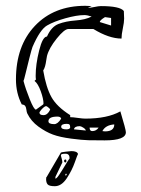

<svg xmlns="http://www.w3.org/2000/svg" viewBox="-20 -481 486 662"><path d="M55 -121Q35 -160 35 -207Q35 -323 100.5 -392Q166 -461 274 -461Q276 -461 285.5 -460.5Q295 -460 296 -460L283 -454Q292 -454 306 -457Q320 -460 328 -460Q394 -460 407 -443Q407 -441 407.5 -429.5Q408 -418 408 -417Q408 -404 403.5 -383Q399 -362 399 -348Q356 -348 302 -381H216Q202 -381 175.5 -348Q149 -315 142 -288Q141 -285 139.5 -273.5Q138 -262 135.5 -253Q133 -244 129 -238Q139 -179 157.5 -146Q176 -113 222 -84V-77Q231 -77 248 -74.5Q265 -72 274 -72Q350 -72 395 -97Q414 -34 414 -25Q414 3 341 3Q306 3 285 2.5Q264 2 225.5 -3Q187 -8 162.5 -17Q138 -26 112.5 -44.5Q87 -63 74 -90Q72 -94 71 -102.5Q70 -111 67 -115.5Q64 -120 55 -121ZM289 -41Q289 -29 298 -29Q312 -29 320 -41ZM374 -52Q344 -50 333 -29L342 -28Q374 -28 374 -52ZM191 -44Q191 -35 209 -35Q220 -35 222 -41Q222 -49 219.5 -51.5Q217 -54 210 -54Q191 -54 191 -44ZM255 -46Q237 -46 235 -35L276 -31Q275 -36 267 -41Q259 -46 255 -46ZM147 -63Q147 -53 167 -53Q179 -53 191 -72Q189 -79 178 -79Q147 -79 147 -63ZM116 -93Q116 -84 130 -84Q144 -84 153 -103Q153 -105 148.5 -109Q144 -113 142 -114L139 -115Q135 -115 129 -109.5Q123 -104 119.5 -99Q116 -94 116 -93ZM61 -202Q68 -175 82.5 -139Q97 -103 104 -103L129 -121L130 -124Q130 -140 120.5 -166.5Q111 -193 99 -202L104 -207Q103 -211 103 -220Q103 -259 115 -307Q127 -355 142 -355Q157 -389 182 -398.5Q207 -408 241 -410.5Q275 -413 296 -424Q281 -429 271 -429Q245 -429 205.5 -418Q166 -407 142 -393Q118 -379 92 -319Q89 -311 81.5 -281.5Q74 -252 68 -227Q62 -202 61 -202ZM363 -419 342 -422Q324 -411 324 -405L363 -393ZM139 137Q139 129 141 129L190 45Q191 44 206.5 42Q222 40 226 40Q246 40 249 50Q248 50 238 78.5Q228 107 210 134Q192 161 169 161Q150 161 144.5 155Q139 149 139 137ZM171 129V135Q175 135 183.5 122.5Q192 110 204 90Q216 70 220 65Q220 49 206 49Q190 49 190 54Q190 57 192.5 65Q195 73 195 79ZM210 119Q209 118 208 118Q205 118 205 123Q205 124 207 124Q210 124 210 119ZM206 69Q209 69 209 74Q209 79 206 79Q201 79 201 74Q201 69 206 69Z"/></svg>

Font: CabinSketch
Style: Regular
Weight: 400
Designer: Pablo Impallari
Foundry: Pablo Impallari. www.impallari.com Igino Marini. www.ikern.com
Version: Version 1.002